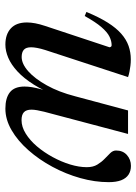

<svg xmlns="http://www.w3.org/2000/svg" viewBox="86 -594 518 731"><g transform="rotate(90 345.5 -228.0)"><path d="M400 -456H489.5L405 -137Q401.5 -122 399.2 -110Q397 -98 397 -88.5Q397 -68.5 406.8 -59.5Q416.5 -50.5 437 -50.5Q462.5 -50.5 488.2 -66.5Q514 -82.5 536.8 -109.2Q559.5 -136 577.5 -169Q595.5 -202 605.8 -235.8Q616 -269.5 616 -299Q616 -323 606.2 -339Q596.5 -355 584.2 -366.8Q572 -378.5 562.2 -388.5Q552.5 -398.5 552.5 -410.5Q552.5 -436.5 569.8 -451.8Q587 -467 611 -467Q630.5 -467 644.5 -457.8Q658.5 -448.5 665.8 -429.8Q673 -411 673 -382.5Q673 -329.5 657.5 -274.2Q642 -219 614.5 -168Q587 -117 551.2 -76.5Q515.5 -36 475 -12.5Q434.5 11 393 11Q352.5 11 330.8 -6.2Q309 -23.5 309 -62Q309 -75 311.5 -90.5Q314 -106 319 -124L338 -192.5L346.5 -191.5Q326.5 -136.5 302 -97.8Q277.5 -59 251.5 -35Q225.5 -11 199.5 0Q173.5 11 149.5 11Q110 11 87.5 -9.8Q65 -30.5 65 -71Q65 -100.5 78 -139.5L159.5 -385.5Q159 -389 157.2 -391.2Q155.5 -393.5 151.5 -393.5Q135.5 -393.5 118.8 -385.2Q102 -377 82.8 -354.8Q63.5 -332.5 40.5 -291L25 -297.5Q45 -346 65.5 -378.5Q86 -411 108 -430.2Q130 -449.5 154.2 -458Q178.5 -466.5 205.5 -466.5Q219 -466.5 230.2 -465Q241.5 -463.5 252.2 -461.5Q263 -459.5 273 -456L170 -141Q164.5 -123.5 162 -110Q159.5 -96.5 159.5 -87Q159.5 -67.5 169 -59.2Q178.5 -51 196.5 -51Q222.5 -51 250.8 -76Q279 -101 304.5 -146.8Q330 -192.5 346 -254.5Z"/></g></svg>

Font: Newsreader 36pt Medium
Style: Italic
Weight: 500
Italic angle: -17°
Designer: Hugues Gentile
Foundry: Production Type
Version: Version 1.003